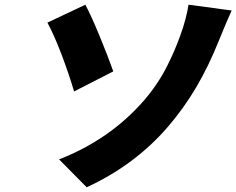

<svg xmlns="http://www.w3.org/2000/svg" viewBox="-20 -751 1013 823"><path d="M233.3 -67.8Q450.6 -152.7 595.9 -318.9Q626.4 -354 652 -392.2Q677.6 -430.4 696.6 -468.4Q715.6 -506.4 727.3 -533.9Q739 -561.4 751.8 -595.9Q765.6 -632.8 775.4 -670.8Q785.2 -708.8 788 -730.8L973 -706Q957 -671.9 916.9 -573.9Q874.3 -467.3 821.2 -377.1Q768.1 -286.9 699.2 -206.9Q630.3 -126.8 543.1 -61.6Q456 3.6 351.6 51.8ZM183.2 -654.1 345.9 -730.8Q371.4 -682.9 407.8 -594.5Q444.2 -506 465.6 -445L297.6 -359Q274.9 -435.4 243.8 -517.4Q212.7 -599.4 183.2 -654.1Z"/></svg>

Font: Karasuma Gothic
Style: Italic
Weight: 900
Italic angle: -9.39999°
Designer: Rasmus Andersson / Ryoko Nishizuka
Foundry: Genbu
Version: Version 1.00